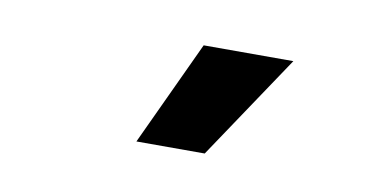

<svg xmlns="http://www.w3.org/2000/svg" viewBox="-33 -819 544 284"><g transform="rotate(10 239.0 -677.5)"><path d="M254.9 -755.9H389.6L284.2 -598.6H181.6Z"/></g></svg>

Font: Pretendard
Style: Bold
Weight: 700
Designer: Base glyphs from Inter by Rasmus Andersson; Hangeul glyphs from Noto Sans CJK(Source Han Sans) by Jang Soo-young and Kan
Foundry: Kil Hyung-jin
Version: Version 1.309